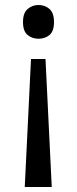

<svg xmlns="http://www.w3.org/2000/svg" viewBox="-20 -566 309 768"><path d="M196 -478Q196 -441 178 -426Q160 -411 134 -411Q109 -411 90.5 -426Q72 -441 72 -478Q72 -514 90.5 -530Q109 -546 134 -546Q160 -546 178 -530Q196 -514 196 -478ZM104 -330H162L187 182H79Z"/></svg>

Font: Noto Sans Zanabazar Square
Style: Regular
Weight: 400
Version: Version 2.005; ttfautohint (v1.8.4.7-5d5b)